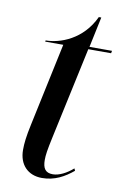

<svg xmlns="http://www.w3.org/2000/svg" viewBox="-79 -706 489 763"><g transform="rotate(10 166.0 -324.5)"><path d="M145 10C196 10 235 -12 270 -41L266 -50C240 -27 210 -12 185 -12C155 -12 144 -29 144 -63C144 -82 147 -103 158 -154L238 -526H330L332 -536H241L267 -659H257C212 -562 122 -531 65 -531L64 -526H137L66 -192C55 -141 52 -114 52 -87C52 -28 88 10 145 10Z"/></g></svg>

Font: Noto Serif Display ExtraCondensed Medium
Style: Italic
Weight: 500
Width: 2
Italic angle: -12°
Designer: Monotype Design Team
Foundry: Monotype Imaging Inc.
Version: Version 2.009